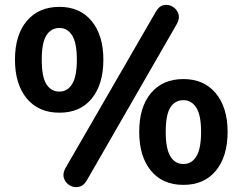

<svg xmlns="http://www.w3.org/2000/svg" viewBox="-20 -743 988 782"><path d="M334 -9Q321 14 301 18Q281 22 264 12Q247 2 240.5 -17Q234 -36 247 -59L614 -694Q627 -718 646.5 -722Q666 -726 683 -716Q700 -706 706.5 -687Q713 -668 700 -645ZM222 -284Q137 -284 89 -342Q41 -400 41 -500Q41 -601 89.5 -658Q138 -715 222 -715Q306 -715 353.5 -657Q401 -599 401 -500Q401 -400 354 -342Q307 -284 222 -284ZM222 -370Q255 -370 274 -401Q293 -432 293 -500Q293 -568 274 -598.5Q255 -629 222 -629Q188 -629 169 -599Q150 -569 150 -500Q150 -430 169 -400Q188 -370 222 -370ZM727 10Q642 10 594.5 -48Q547 -106 547 -206Q547 -307 595 -364Q643 -421 727 -421Q811 -421 859 -363Q907 -305 907 -206Q907 -106 859.5 -48Q812 10 727 10ZM727 -75Q761 -75 780 -106.5Q799 -138 799 -206Q799 -274 779.5 -304.5Q760 -335 727 -335Q693 -335 674 -305.5Q655 -276 655 -206Q655 -137 674 -106Q693 -75 727 -75Z"/></svg>

Font: Chiron GoRound TC SB
Style: Regular
Weight: 500
Designer: Ryoko NISHIZUKA 西塚涼子 (kana, bopomofo & ideographs); Paul D. Hunt (Latin, Greek & Cyrillic); Sandoll Communications 산돌커뮤니
Foundry: Adobe
Version: Version 1.000;hotconv 1.1.1;makeotfexe 2.6.0